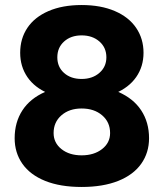

<svg xmlns="http://www.w3.org/2000/svg" viewBox="-20 -732 651 764"><path d="M38.3 -182Q38.3 -245.3 69.1 -292.8Q99.9 -340.2 159.9 -366.4Q219.8 -392.7 304.8 -392.7Q389.8 -392.7 450.3 -366.4Q510.8 -340.2 541.9 -292.8Q573.1 -245.3 573.1 -182Q573.1 -124.3 541.9 -80.3Q510.8 -36.3 450.3 -12.1Q389.8 12 304.8 12Q219.8 12 159.9 -12.1Q99.9 -36.3 69.1 -80.3Q38.3 -124.3 38.3 -182ZM418.1 -202.6Q418.1 -246.1 386.4 -273.2Q354.8 -300.3 304.8 -300.3Q255.6 -300.3 224.5 -273.2Q193.3 -246.1 193.3 -202.6Q193.3 -163.7 224.5 -138.8Q255.6 -113.9 304.8 -113.9Q354.1 -113.9 386.1 -138.8Q418.1 -163.7 418.1 -202.6ZM60.3 -522Q60.3 -578.4 89 -621.2Q117.7 -664 173.1 -688Q228.6 -712 304.8 -712Q381.1 -712 436.9 -688Q492.7 -664 521.9 -620.9Q551.1 -577.7 551.1 -522Q551.1 -467.3 521.9 -425.3Q492.7 -383.3 436.9 -360.1Q381.1 -337 304.8 -337Q228.6 -337 173.1 -360.1Q117.7 -383.3 89 -425.3Q60.3 -467.3 60.3 -522ZM403.3 -504Q403.3 -542.6 375.6 -566.9Q347.8 -591.2 304.8 -591.2Q262.1 -591.2 235.1 -566.9Q208.1 -542.6 208.1 -504Q208.1 -465.6 234.9 -441.7Q261.8 -417.8 304.8 -417.8Q347.8 -417.8 375.6 -442.1Q403.3 -466.3 403.3 -504Z"/></svg>

Font: Oak Sans Light
Style: Regular
Weight: 400
Designer: Erik Kennedy, Walven
Foundry: Erik Kennedy, Walven
Version: Version 1.100;Glyphs 3.1.2 (3151)